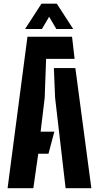

<svg xmlns="http://www.w3.org/2000/svg" viewBox="-20 -994 522 1014"><path d="M20 0 125 -800H360.5L374 -683H223.5L216 -477L194.5 -298.5H267L236 -182H182L156 0ZM326.5 0 271 -477.5 264.5 -634.5H378L462.5 0ZM112.5 -841 199 -974.5H280L366.5 -841H277.5L239.5 -905.5L201.5 -841Z"/></svg>

Font: Big Shoulders Stencil Text Thin ExtraBold
Style: Regular
Weight: 800
Version: Version 2.001